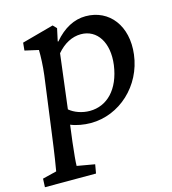

<svg xmlns="http://www.w3.org/2000/svg" viewBox="-134 -610 864 962"><g transform="rotate(-15 298.0 -128.5)"><path d="M-20 259H245L253 213L161 197C161 178 165 135 172 75L183 -11C211 1 251 8 286 8C436 8 564 -111 583 -268C601 -413 521 -516 398 -516C339 -516 283 -487 234 -429L231 -430L245 -495L227 -514L62 -469L58 -429L129 -413C130 -382 128 -330 122 -283L84 1C69 115 58 181 55 197L-18 215ZM192 -88 227 -370C263 -412 306 -435 352 -435C436 -435 487 -357 472 -243C455 -120 386 -52 297 -52C257 -52 218 -66 192 -88Z"/></g></svg>

Font: TPK Tissa Web Medium
Style: Italic
Weight: 500
Italic angle: -7°
Designer: Jacques Le Bailly, Suppakit Chalermlarp | Katatrad Co.,Ltd.
Foundry: Jacques Le Bailly, Cadson Demak Co.,Ltd.
Version: Version 5.000;Glyphs 3.1.2 (3151)